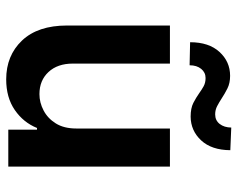

<svg xmlns="http://www.w3.org/2000/svg" viewBox="-96 -696 800 648"><g transform="rotate(90 304.0 -372.0)"><path d="M247.9 7.1Q167.6 7.1 116.8 -46.3Q66.1 -99.8 66.1 -198.2V-545.5H194.6V-218Q194.6 -166.2 223 -135.7Q251.4 -105.1 297.6 -105.1Q326 -105.1 352.6 -119Q379.3 -132.8 396.5 -160.3Q413.7 -187.9 413.7 -229.4V-545.5H542.3V0H417.6V-96.9H411.9Q393.5 -51.1 351.4 -22Q309.3 7.1 247.9 7.1ZM200.3 -611.9 122.5 -613.6Q122.5 -677.2 155.4 -712.9Q188.2 -748.6 235.8 -748.6Q260.7 -748.6 278.6 -739.5Q296.5 -730.5 312.1 -720.2Q325.3 -711.6 338.1 -704.9Q350.9 -698.2 366.1 -698.2Q386.4 -698.2 398.3 -713.4Q410.2 -728.7 410.5 -752.5L486.9 -749.3Q486.5 -686.1 453.8 -650.9Q421.2 -615.8 373.6 -615.4Q345.2 -615.4 327.2 -624.6Q309.3 -633.9 294.7 -644.2Q283 -652.7 271.1 -659.3Q259.2 -665.8 243.3 -665.8Q224.4 -665.8 212.4 -650.9Q200.3 -636 200.3 -611.9Z"/></g></svg>

Font: Linik Sans SemiBold
Style: Regular
Weight: 600
Designer: Rasmus Andersson (font), Cristiano Sobral (main changes)
Foundry: rsms
Version: Version 3.018;June 1, 2022;FontCreator 14.0.0.2814 64-bit; t